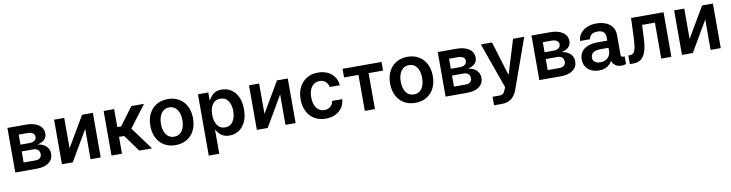

<svg xmlns="http://www.w3.org/2000/svg" viewBox="-22 -1332 8811 2314"><g transform="rotate(-10 4383.0 -174.5)"><path d="M66.1 0V-545.5H295.1Q391.7 -545.5 448.2 -506.6Q504.6 -467.7 504.6 -398.8Q504.6 -352.6 472.8 -324Q441.1 -295.5 386.4 -285.2Q450.6 -279.5 490.9 -242.4Q531.2 -205.3 531.2 -148.1Q531.2 -80.6 478.7 -40.3Q426.1 0 330.3 0ZM186.4 -101.2H330.3Q365.8 -101.2 386 -118.1Q406.2 -134.9 406.2 -164.1Q406.2 -197.8 386 -217.2Q365.8 -236.5 330.3 -236.5H186.4ZM186.4 -319.6H297.6Q336.6 -319.6 359 -336.5Q381.4 -353.3 381.4 -382.5Q381.4 -410.5 358.3 -426.5Q335.2 -442.5 295.1 -442.5H186.4Z M761.4 -174 979.8 -545.5H1111.9V0H987.6V-371.8L769.9 0H637.4V-545.5H761.4Z M1243.6 0V-545.5H1372.2V-325.3H1419L1583.1 -545.5H1737.9L1535.9 -277.7L1740.1 0H1584.5L1435 -205.6H1372.2V0Z M2028.1 10.7Q1948.2 10.7 1889.6 -24.5Q1831 -59.7 1798.8 -123Q1766.7 -186.4 1766.7 -270.6Q1766.7 -355.1 1798.8 -418.5Q1831 -481.9 1889.6 -517.2Q1948.2 -552.6 2028.1 -552.6Q2108 -552.6 2166.7 -517.2Q2225.5 -481.9 2257.5 -418.5Q2289.4 -355.1 2289.4 -270.6Q2289.4 -186.4 2257.5 -123Q2225.5 -59.7 2166.7 -24.5Q2108 10.7 2028.1 10.7ZM2028.8 -92.3Q2072.4 -92.3 2101.4 -116.1Q2130.3 -139.9 2144.7 -180.6Q2159.1 -221.2 2159.1 -271Q2159.1 -321 2144.7 -361.7Q2130.3 -402.3 2101.4 -426.5Q2072.4 -450.6 2028.8 -450.6Q1984.7 -450.6 1955.4 -426.5Q1926.1 -402.3 1911.6 -361.7Q1897 -321 1897 -271Q1897 -221.2 1911.6 -180.6Q1926.1 -139.9 1955.4 -116.1Q1984.7 -92.3 2028.8 -92.3Z M2398.1 204.5V-545.5H2524.5V-455.3H2532Q2541.9 -475.1 2559.8 -497.7Q2577.8 -520.2 2608.8 -536.4Q2639.9 -552.6 2687.9 -552.6Q2751.1 -552.6 2802 -520.2Q2853 -487.9 2883 -425.4Q2913 -362.9 2913 -272Q2913 -182.2 2883.5 -119.3Q2854 -56.5 2803.3 -23.4Q2752.5 9.6 2688.2 9.6Q2641.3 9.6 2610.4 -6Q2579.5 -21.7 2560.9 -43.9Q2542.3 -66.1 2532 -85.9H2526.6V204.5ZM2524.1 -272.7Q2524.1 -193.5 2557.5 -144.7Q2590.9 -95.9 2652.3 -95.9Q2715.9 -95.9 2748.9 -146Q2782 -196 2782 -272.7Q2782 -349.1 2749.3 -398.1Q2716.6 -447.1 2652.3 -447.1Q2590.2 -447.1 2557.2 -399.7Q2524.1 -352.3 2524.1 -272.7Z M3146.7 -174 3365.1 -545.5H3497.2V0H3372.9V-371.8L3155.2 0H3022.7V-545.5H3146.7Z M3866.8 10.7Q3785.5 10.7 3726.9 -25.2Q3668.3 -61.1 3636.9 -124.6Q3605.5 -188.2 3605.5 -270.6Q3605.5 -354 3637.4 -417.4Q3669.4 -480.8 3727.8 -516.7Q3786.2 -552.6 3866.1 -552.6Q3932.9 -552.6 3984 -528.2Q4035.2 -503.9 4065.7 -459.9Q4096.2 -415.8 4100.5 -356.5H3977.6Q3970.2 -396 3942.3 -422.4Q3914.4 -448.9 3867.9 -448.9Q3808.6 -448.9 3772.2 -402.2Q3735.8 -355.5 3735.8 -272.7Q3735.8 -189.3 3771.8 -141.7Q3807.9 -94.1 3867.9 -94.1Q3910.2 -94.1 3939.8 -118.3Q3969.5 -142.4 3977.6 -186.4H4100.5Q4095.9 -128.6 4066.4 -84.2Q4036.9 -39.8 3986.2 -14.6Q3935.4 10.7 3866.8 10.7Z M4167.3 -440V-545.5H4644.5V-440H4468V0H4343.8V-440Z M4962.4 10.7Q4882.5 10.7 4823.9 -24.5Q4765.3 -59.7 4733.1 -123Q4701 -186.4 4701 -270.6Q4701 -355.1 4733.1 -418.5Q4765.3 -481.9 4823.9 -517.2Q4882.5 -552.6 4962.4 -552.6Q5042.3 -552.6 5101 -517.2Q5159.8 -481.9 5191.8 -418.5Q5223.7 -355.1 5223.7 -270.6Q5223.7 -186.4 5191.8 -123Q5159.8 -59.7 5101 -24.5Q5042.3 10.7 4962.4 10.7ZM4963.1 -92.3Q5006.7 -92.3 5035.7 -116.1Q5064.6 -139.9 5079 -180.6Q5093.4 -221.2 5093.4 -271Q5093.4 -321 5079 -361.7Q5064.6 -402.3 5035.7 -426.5Q5006.7 -450.6 4963.1 -450.6Q4919 -450.6 4889.7 -426.5Q4860.4 -402.3 4845.9 -361.7Q4831.3 -321 4831.3 -271Q4831.3 -221.2 4845.9 -180.6Q4860.4 -139.9 4889.7 -116.1Q4919 -92.3 4963.1 -92.3Z M5332.4 0V-545.5H5561.4Q5658 -545.5 5714.5 -506.6Q5771 -467.7 5771 -398.8Q5771 -352.6 5739.2 -324Q5707.4 -295.5 5652.7 -285.2Q5717 -279.5 5757.3 -242.4Q5797.6 -205.3 5797.6 -148.1Q5797.6 -80.6 5745 -40.3Q5692.5 0 5596.6 0ZM5452.8 -101.2H5596.6Q5632.1 -101.2 5652.3 -118.1Q5672.6 -134.9 5672.6 -164.1Q5672.6 -197.8 5652.3 -217.2Q5632.1 -236.5 5596.6 -236.5H5452.8ZM5452.8 -319.6H5563.9Q5603 -319.6 5625.4 -336.5Q5647.7 -353.3 5647.7 -382.5Q5647.7 -410.5 5624.6 -426.5Q5601.6 -442.5 5561.4 -442.5H5452.8Z M5983.7 204.5H5889.9V100.1H5980.5Q6002.5 99.8 6018.8 86.5Q6035.2 73.2 6047.2 40.8L6058.2 11.4L5860.4 -545.5H5996.8L6122.5 -133.5H6128.2L6254.3 -545.5H6391L6172.6 66.1Q6149.5 131.4 6104.2 168Q6058.9 204.5 5983.7 204.5Z M6479.8 0V-545.5H6708.8Q6805.4 -545.5 6861.9 -506.6Q6918.3 -467.7 6918.3 -398.8Q6918.3 -352.6 6886.5 -324Q6854.8 -295.5 6800.1 -285.2Q6864.3 -279.5 6904.7 -242.4Q6945 -205.3 6945 -148.1Q6945 -80.6 6892.4 -40.3Q6839.8 0 6744 0ZM6600.1 -101.2H6744Q6779.5 -101.2 6799.7 -118.1Q6820 -134.9 6820 -164.1Q6820 -197.8 6799.7 -217.2Q6779.5 -236.5 6744 -236.5H6600.1ZM6600.1 -319.6H6711.3Q6750.4 -319.6 6772.7 -336.5Q6795.1 -353.3 6795.1 -382.5Q6795.1 -410.5 6772 -426.5Q6748.9 -442.5 6708.8 -442.5H6600.1Z M7208.5 10.7Q7156.6 10.7 7115.2 -9.2Q7073.9 -29.1 7049.9 -65.9Q7025.9 -102.6 7025.9 -153.4Q7025.9 -214.1 7055.4 -252.3Q7084.9 -290.5 7137.3 -308.6Q7189.6 -326.7 7258.2 -326.3H7367.9V-370.7Q7367.9 -408.7 7343.9 -432Q7320 -455.3 7274.9 -454.5Q7222.7 -455.3 7195.8 -432.9Q7169 -410.5 7167.6 -378.9L7045.5 -378.6Q7047.2 -428.6 7076.2 -468Q7105.1 -507.5 7156.2 -530.4Q7207.4 -553.3 7274.9 -552.9Q7332.7 -553.3 7383.3 -534.1Q7433.9 -514.9 7465.4 -473.5Q7496.8 -432.2 7496.4 -365.4L7496.1 -130.7Q7496.1 -110.1 7510.3 -104.8Q7524.5 -99.4 7539.8 -103.3H7541.9V-9.2Q7539.4 -9.2 7526.5 -4.6Q7513.5 0 7488.3 0Q7445.7 0 7420.5 -15.4Q7395.2 -30.9 7384.1 -48.8Q7372.9 -66.8 7372.9 -74.6V-75.3H7368.6Q7351.6 -41.9 7312.1 -15.6Q7272.7 10.7 7208.5 10.7ZM7241.5 -83.5Q7299.7 -83.5 7333.8 -116.8Q7367.9 -150.2 7367.9 -200.3V-238.6H7274.9Q7209.9 -238.6 7180.4 -216.6Q7150.9 -194.6 7150.9 -155.9Q7150.9 -120.4 7176.1 -101.9Q7201.3 -83.5 7241.5 -83.5Z M7588.1 0 7587.4 -105.8H7606.2Q7634.6 -105.8 7651.5 -123.4Q7668.3 -141 7677 -184.3Q7685.7 -227.6 7688.6 -304L7698.2 -545.5H8095.9V0H7971.6V-440H7815L7806.5 -264.2Q7800.1 -127.8 7758 -63.9Q7715.9 0 7627.8 0Z M8349.4 -174 8567.8 -545.5H8699.9V0H8575.6V-371.8L8358 0H8225.5V-545.5H8349.4Z"/></g></svg>

Font: Inter Zeller Semi Bold
Style: Regular
Weight: 600
Designer: Rasmus Andersson; Joe Bland
Foundry: zeller
Version: Version 3.015;git-dec3a8cb1